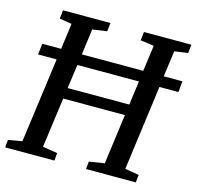

<svg xmlns="http://www.w3.org/2000/svg" viewBox="-107 -856 994 968"><g transform="rotate(15 389.5 -371.5)"><path d="M2 0 6 -40 78 -52.5 138 -495.5H41L47.5 -553H146L164 -688L100 -698.5L105 -743H352.5L347.5 -698.5L272 -688L254 -553H574.5L593 -688.5L522 -698.5L527.5 -743H775L770 -698.5L700 -688.5L681.5 -553H779L773.5 -495.5H674.5L615 -52.5L688 -40L684 0H424L428 -40L508 -52.5L543 -313.5H221L185.5 -52.5L262.5 -40L259 0ZM229 -370.5H550.5L567.5 -495.5H246Z"/></g></svg>

Font: Merriweather
Style: Italic
Weight: 400
Italic angle: -7.8°
Designer: Eben Sorkin
Foundry: Eben Sorkin
Version: Version 2.100